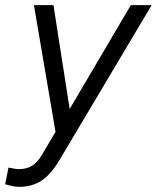

<svg xmlns="http://www.w3.org/2000/svg" viewBox="-64 -508 610 747"><path d="M11 219Q0 219 -13 216.5Q-26 214 -44 209L-31 144Q-17 147 -7 148.5Q3 150 10 150Q39 150 60.5 137Q82 124 100 93L152 5L68 -488H144L207 -84L445 -488H526L166 117Q133 172 96.5 195.5Q60 219 11 219Z"/></svg>

Font: Red Hat Text
Style: Italic
Weight: 400
Italic angle: -12°
Designer: Pentagram, MCKL
Foundry: Pentagram, MCKL
Version: Version 1.023